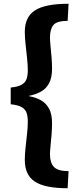

<svg xmlns="http://www.w3.org/2000/svg" viewBox="-20 -871 423 1022"><path d="M340 131Q220 131 166 96Q112 61 112 -20Q112 -48 116 -85Q120 -122 124 -159Q128 -196 128 -224Q128 -250 122 -269Q116 -288 96.5 -300Q77 -312 37 -316V-405Q77 -409 96.5 -421Q116 -433 122 -452Q128 -471 128 -497Q128 -525 124 -562Q120 -599 116 -636Q112 -673 112 -701Q112 -781 166.5 -816Q221 -851 345 -851L340 -760Q283 -760 264.5 -738Q246 -716 246 -671Q246 -654 249 -625.5Q252 -597 254.5 -565Q257 -533 257 -505Q257 -457 241 -427.5Q225 -398 197.5 -383Q170 -368 135 -361V-359Q170 -353 197.5 -337.5Q225 -322 241 -293Q257 -264 257 -215Q257 -187 254.5 -155Q252 -123 249 -94.5Q246 -66 246 -50Q246 -5 267 17.5Q288 40 345 40Z"/></svg>

Font: Murecho ExtraBold
Style: Regular
Weight: 800
Designer: Neil Summerour
Foundry: Positype
Version: Version 1.010; ttfautohint (v1.8.3)